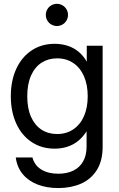

<svg xmlns="http://www.w3.org/2000/svg" viewBox="-20 -749 605 980"><path d="M60.5 54.7H145.5Q156.2 95.2 191.2 116.5Q226.1 137.7 277.3 137.7Q322.3 137.7 354.7 121.6Q387.2 105.5 404.5 74.5Q421.9 43.5 421.9 0V-78.1H421.4Q402.3 -48.3 377.7 -28.8Q353 -9.3 323 0.2Q293 9.8 258.8 9.8Q192.4 9.8 141.6 -23.9Q90.8 -57.6 63 -118.4Q35.2 -179.2 35.2 -257.8Q35.2 -336.9 63 -397.5Q90.8 -458 141.6 -491.7Q192.4 -525.4 258.8 -525.4Q293 -525.4 323.7 -515.9Q354.5 -506.3 379.6 -486.1Q404.8 -465.8 422.4 -435.1H422.9V-515.6H503.9V0Q503.9 72.8 473.4 120.1Q442.9 167.5 391.8 189.2Q340.8 210.9 277.3 210.9Q218.8 210.9 171.9 192.9Q125 174.8 95.9 139.6Q66.9 104.5 60.5 54.7ZM427.7 -257.8Q427.7 -315.9 408.7 -359.6Q389.6 -403.3 354.2 -427.2Q318.8 -451.2 271.5 -451.2Q226.6 -451.2 192.1 -429Q157.7 -406.7 138.4 -363.3Q119.1 -319.8 119.1 -257.8Q119.1 -195.8 138.4 -152.6Q157.7 -109.4 191.9 -87.2Q226.1 -64.9 271.5 -64.9Q318.8 -64.9 354.2 -88.9Q389.6 -112.8 408.7 -156.2Q427.7 -199.7 427.7 -257.8ZM213.9 -672.9Q213.9 -688 221.4 -701.2Q229 -714.4 242.2 -721.9Q255.4 -729.5 270.5 -729.5Q285.6 -729.5 298.8 -721.9Q312 -714.4 319.6 -701.2Q327.1 -688 327.1 -672.9Q327.1 -657.7 319.6 -644.5Q312 -631.3 298.8 -623.8Q285.6 -616.2 270.5 -616.2Q255.4 -616.2 242.2 -623.8Q229 -631.3 221.4 -644.5Q213.9 -657.7 213.9 -672.9Z"/></svg>

Font: Intratopia Thin
Style: Regular
Weight: 100
Designer: Rasmus Andersson
Foundry: rsms
Version: Version 3.000;Glyphs 3.2.3 (3260)